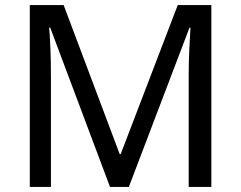

<svg xmlns="http://www.w3.org/2000/svg" viewBox="-20 -734 947 754"><path d="M412 0 177 -626H173Q176 -595 178 -542.5Q180 -490 180 -433V0H97V-714H230L450 -129H454L678 -714H810V0H721V-439Q721 -491 723.5 -542Q726 -593 728 -625H724L486 0Z"/></svg>

Font: Noto Sans SignWriting
Style: Regular
Weight: 400
Designer: Monotype Design Team
Foundry: Monotype Imaging Inc.
Version: Version 2.004; ttfautohint (v1.8.4.7-5d5b)